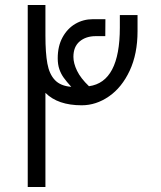

<svg xmlns="http://www.w3.org/2000/svg" viewBox="-20 -745 640 765"><path d="M90.5 -725H161V-603.5Q161 -533.5 168.8 -491.5Q176.5 -449.5 198.8 -426Q221 -402.5 264 -399Q244.5 -420.5 233.8 -435.5Q223 -450.5 216.5 -469.2Q210 -488 210 -513Q210 -561 229.2 -596.2Q248.5 -631.5 280.2 -650Q312 -668.5 349.5 -668.5H400L399.5 -601H361.5Q322.5 -601 297.5 -580Q272.5 -559 272.5 -518.5Q272.5 -493 287 -463Q301.5 -433 334.5 -401.5Q457.5 -418 457.5 -635V-685H528V-620.5Q528 -530.5 496.8 -463.5Q465.5 -396.5 414.2 -361Q363 -325.5 305.5 -325.5Q210.5 -325.5 161 -375V0H90.5Z"/></svg>

Font: JuliaMono SemiBoldItalic
Style: Regular
Weight: 600
Italic angle: -9°
Monospace: yes
Designer: cormullion
Foundry: corm
Version: Version 0.049; ttfautohint (v1.8.4)